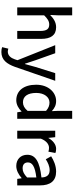

<svg xmlns="http://www.w3.org/2000/svg" viewBox="839 -1676 1067 2785"><g transform="rotate(90 1372.5 -283.5)"><path d="M87 0H202V-390C251 -439 285 -464 336 -464C401 -464 429 -427 429 -332V0H544V-346C544 -486 492 -564 375 -564C300 -564 245 -524 197 -477L202 -586V-797H87Z M734 230C849 230 907 151 950 33L1152 -551H1041L952 -267C938 -217 923 -163 909 -112H904C887 -164 870 -218 853 -267L752 -551H635L853 -4L841 34C821 93 786 137 727 137C712 137 696 132 686 129L664 219C683 226 705 230 734 230Z M1435 14C1498 14 1555 -20 1596 -62H1599L1609 0H1703V-797H1588V-593L1592 -502C1548 -541 1508 -564 1444 -564C1322 -564 1209 -454 1209 -275C1209 -92 1298 14 1435 14ZM1463 -83C1377 -83 1328 -152 1328 -276C1328 -395 1391 -468 1467 -468C1508 -468 1547 -455 1588 -418V-150C1548 -103 1509 -83 1463 -83Z M1876 0H1991V-342C2025 -430 2079 -461 2124 -461C2147 -461 2160 -458 2180 -452L2200 -553C2183 -560 2166 -564 2139 -564C2079 -564 2021 -522 1982 -452H1980L1970 -551H1876Z M2387 14C2453 14 2512 -20 2562 -63H2566L2575 0H2669V-331C2669 -478 2606 -564 2469 -564C2381 -564 2304 -528 2247 -492L2290 -414C2337 -444 2391 -470 2449 -470C2530 -470 2553 -414 2554 -351C2325 -326 2225 -265 2225 -146C2225 -49 2292 14 2387 14ZM2422 -78C2373 -78 2336 -100 2336 -155C2336 -216 2391 -258 2554 -277V-143C2509 -101 2470 -78 2422 -78Z"/></g></svg>

Font: Noto Sans JP Medium
Style: Regular
Weight: 500
Designer: Ryoko NISHIZUKA 西塚涼子 (kana, bopomofo & ideographs); Paul D. Hunt (Latin, Greek & Cyrillic); Sandoll Communications 산돌커뮤니
Foundry: Adobe
Version: Version 2.004;hotconv 1.0.118;makeotfexe 2.5.65603